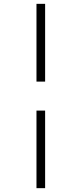

<svg xmlns="http://www.w3.org/2000/svg" viewBox="-20 -889 425 1000"><path d="M215 -869V-464H170V-869ZM215 -313V91H170V-313Z"/></svg>

Font: Merriweather 144pt Light
Style: Regular
Weight: 300
Version: Version 2.100